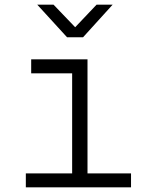

<svg xmlns="http://www.w3.org/2000/svg" viewBox="-20 -805 640 825"><path d="M91 0V-60H290V-490H114V-550H356V-60H543V0ZM268 -645 140 -785H210L303 -688L395 -785H464L337 -645Z"/></svg>

Font: Tiny ExtraLight
Style: Regular
Weight: 200
Monospace: yes
Designer: Philipp Nurullin, Konstantin Bulenkov
Foundry: JetBrains
Version: Version 2.251; ttfautohint (v1.8.4.7-5d5b)